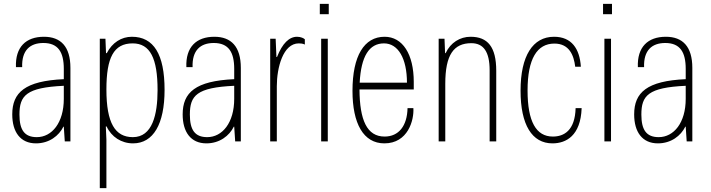

<svg xmlns="http://www.w3.org/2000/svg" viewBox="-20 -727 3653 987"><path d="M165 10C233 10 283 -29 306 -76H308L313 0H342V-378C342 -488 292 -538 206 -538C113 -538 58 -485 62 -382H94C91 -468 134 -506 203 -506C279 -506 308 -459 308 -373V-320C109 -311 43 -252 43 -139C43 -48 85 10 165 10ZM169 -22C106 -22 80 -59 80 -138C80 -236 115 -277 308 -286V-219C308 -96 247 -22 169 -22Z M493 240H527V-8L524 -77H528C553 -23 604 10 664 10C768 10 826 -89 826 -265C826 -448 770 -538 658 -538C604 -538 557 -508 529 -454H525L522 -528H493ZM663 -22C572 -22 527 -94 527 -267C527 -430 564 -504 662 -504C752 -504 790 -427 790 -264C790 -137 763 -22 663 -22Z M1041 10C1109 10 1159 -29 1182 -76H1184L1189 0H1218V-378C1218 -488 1168 -538 1082 -538C989 -538 934 -485 938 -382H970C967 -468 1010 -506 1079 -506C1155 -506 1184 -459 1184 -373V-320C985 -311 919 -252 919 -139C919 -48 961 10 1041 10ZM1045 -22C982 -22 956 -59 956 -138C956 -236 991 -277 1184 -286V-219C1184 -96 1123 -22 1045 -22Z M1369 0H1403V-284C1403 -379 1435 -504 1516 -504C1526 -504 1537 -503 1547 -498V-525C1542 -530 1527 -538 1507 -538C1467 -538 1432 -505 1404 -434H1401L1397 -528H1369Z M1624 -654H1670V-707H1624ZM1631 0H1665V-528H1631Z M2107 -306C2107 -448 2050 -538 1957 -538C1852 -538 1792 -440 1792 -260C1792 -92 1848 10 1956 10C2077 10 2109 -109 2105 -171H2075C2073 -80 2030 -25 1957 -25C1866 -25 1829 -110 1828 -267H2107ZM1829 -302C1836 -438 1878 -504 1954 -504C2027 -504 2072 -426 2072 -302Z M2235 0H2269V-296C2269 -445 2312 -505 2403 -505C2466 -505 2497 -460 2497 -366V0H2531V-363C2531 -486 2487 -538 2399 -538C2345 -538 2296 -508 2271 -454H2268L2265 -528H2235Z M2820 10C2890 10 2965 -29 2970 -171H2939C2936 -56 2879 -25 2822 -25C2736 -25 2692 -102 2692 -262C2692 -425 2741 -503 2830 -503C2907 -503 2930 -442 2937 -384H2966C2960 -477 2918 -538 2828 -538C2719 -538 2656 -440 2656 -261C2656 -85 2715 10 2820 10Z M3080 -654H3126V-707H3080ZM3087 0H3121V-528H3087Z M3362 10C3430 10 3480 -29 3503 -76H3505L3510 0H3539V-378C3539 -488 3489 -538 3403 -538C3310 -538 3255 -485 3259 -382H3291C3288 -468 3331 -506 3400 -506C3476 -506 3505 -459 3505 -373V-320C3306 -311 3240 -252 3240 -139C3240 -48 3282 10 3362 10ZM3366 -22C3303 -22 3277 -59 3277 -138C3277 -236 3312 -277 3505 -286V-219C3505 -96 3444 -22 3366 -22Z"/></svg>

Font: Kathrein 37 Thin Condensed
Style: Regular
Weight: 250
Width: 3
Designer: Lazydogs Typefoundry, based on Open Sans by Ascender Corporation
Foundry: Lazydogs Typefoundry
Version: Version 1.003;PS 001.003;hotconv 1.0.88;makeotf.lib2.5.64775